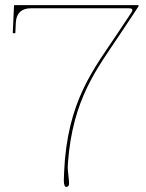

<svg xmlns="http://www.w3.org/2000/svg" viewBox="-20 -730 570 752"><path d="M250.5 -12.5C250.5 -22 249 -31.5 248 -41.5C246 -56.5 244.5 -72 246 -90.5C264.5 -343.5 360 -460.5 449.5 -595L522.5 -705V-710H35L30 -600H40L42 -642C44 -679.5 66 -697.5 100.5 -697.5H485C499.5 -697.5 502 -692 494 -680L441.5 -601C348.5 -461 243 -336 231 -54.5C230.5 -41 230 -30.5 230 -22.5C230 -3.5 234.5 2 240 2C247 2 250.5 -3 250.5 -12.5Z"/></svg>

Font: Znikomit
Style: Regular
Weight: 100
Designer: gluk
Foundry: gluk
Version: Version 0.55